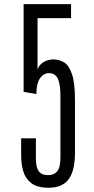

<svg xmlns="http://www.w3.org/2000/svg" viewBox="-20 -879 445 909"><path d="M210 9.8Q156.2 9.8 128.2 -12Q100.1 -33.7 90.1 -68.4Q80.1 -103 80.1 -142.1V-224.1H149.9V-128.4Q149.9 -87.4 163.3 -68.6Q176.8 -49.8 208 -49.8Q235.8 -49.8 251 -68.1Q266.1 -86.4 266.1 -133.8V-424.3Q266.1 -480 253.9 -506.3Q241.7 -532.7 211.4 -532.7Q187 -532.7 169.7 -508.8Q152.3 -484.9 152.3 -433.6L91.8 -444.3V-859.4H316.4V-793H157.7V-549.8Q164.6 -571.8 185.8 -584.7Q207 -597.7 232.4 -597.7Q260.7 -597.7 283.9 -583.3Q307.1 -568.8 321 -527.3Q335 -485.8 335 -404.3V-156.7Q335 -119.1 328.9 -88.4Q322.8 -57.6 308.6 -35.6Q294.4 -13.7 270.3 -2Q246.1 9.8 210 9.8Z"/></svg>

Font: Antonio Thin
Style: Regular
Weight: 250
Designer: Vernon Adams
Foundry: Vernon Adams
Version: Version 1.002